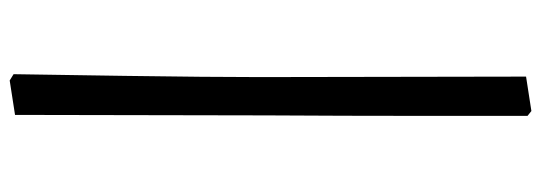

<svg xmlns="http://www.w3.org/2000/svg" viewBox="-380 -467 1116 396"><g transform="rotate(-90 178.0 -269.0)"><path d="M137 261Q137 202 137 42.5Q137 -117 138 -276L139 -796L210 -807L223 -799Q222 -743 219.5 -569Q217 -395 217 -291L218 258L147 269Z"/></g></svg>

Font: Alegreya SC Medium
Style: Regular
Weight: 500
Designer: Juan Pablo del Peral
Foundry: Huerta Tipografica
Version: Version 2.007; ttfautohint (v1.6)